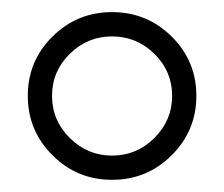

<svg xmlns="http://www.w3.org/2000/svg" viewBox="-20 -730 370 317"><path d="M304.2 -571.8Q304.2 -514.2 263.4 -473.6Q222.7 -433.1 165 -433.1Q107.4 -433.1 66.7 -473.6Q25.9 -514.2 25.9 -571.8Q25.9 -629.4 66.7 -669.7Q107.4 -710 165 -710Q222.7 -710 263.4 -669.7Q304.2 -629.4 304.2 -571.8ZM264.2 -571.8Q264.2 -612.3 234.9 -641.1Q205.6 -669.9 165 -669.9Q124.5 -669.9 95.2 -641.1Q65.9 -612.3 65.9 -571.8Q65.9 -531.2 95.2 -502.2Q124.5 -473.1 165 -473.1Q205.6 -473.1 234.9 -502.2Q264.2 -531.2 264.2 -571.8Z"/></svg>

Font: Ezra SIL
Style: Regular
Weight: 400
Designer: Development by SIL's NRSI team. OpenType tables by Ralph Hancock ( hancock@dircon.co.uk )
Foundry: SIL International, Version 2.51: 2007
Version: Version 2.51, 2007